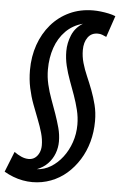

<svg xmlns="http://www.w3.org/2000/svg" viewBox="-94 -793 658 1056"><g transform="rotate(5 235.0 -265.0)"><path d="M14 63Q33 77 53.5 86Q74 95 94 95Q114 95 128.5 84.5Q143 74 151.5 55.5Q160 37 160 14Q160 -19 150 -54Q140 -89 125 -127Q110 -165 94.5 -206.5Q79 -248 69 -294.5Q59 -341 59 -393Q59 -468 81.5 -532.5Q104 -597 146 -646Q188 -695 247 -722.5Q306 -750 378 -750Q398 -750 419.5 -747.5Q441 -745 462.5 -740.5Q484 -736 501 -729L461 -611Q448 -617 437.5 -621Q427 -625 413 -625Q378 -625 358.5 -598Q339 -571 339 -528Q339 -492 349 -457Q359 -422 374.5 -386.5Q390 -351 404.5 -313Q419 -275 429.5 -233.5Q440 -192 440 -144Q440 -84 425 -29.5Q410 25 381.5 70.5Q353 116 314.5 149.5Q276 183 227.5 201.5Q179 220 125 220Q99 220 72 215Q45 210 19 200Q-7 190 -31 176ZM327 -672Q271 -657 233 -618.5Q195 -580 176 -525Q157 -470 157 -405Q157 -363 166.5 -322.5Q176 -282 190.5 -243Q205 -204 218.5 -165.5Q232 -127 242 -90Q252 -53 252 -15Q252 19 240 51Q228 83 204 108Q180 133 144 147Q185 145 221 123Q257 101 285 64.5Q313 28 329 -18.5Q345 -65 345 -116Q345 -157 335 -197.5Q325 -238 311 -277Q297 -316 282.5 -355Q268 -394 258.5 -433.5Q249 -473 249 -514Q249 -559 267 -602.5Q285 -646 327 -672Z"/></g></svg>

Font: Georama ExtraCondensed Thin SemiBold
Style: Italic
Weight: 600
Italic angle: -9°
Version: Version 1.001